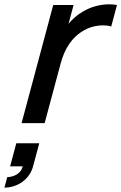

<svg xmlns="http://www.w3.org/2000/svg" viewBox="-62 -563 555 878"><path d="M316.3 -509.5C292.1 -496 269.9 -476.5 251.4 -454L274.4 -540H181.4L36.7 0H142.2L215.3 -272.5C232.3 -336 264.5 -393 324.3 -425.5C351.9 -440.6 382 -447.1 408.5 -447.1C422.5 -447.1 435.5 -445.3 446.7 -442L472.9 -540C461.9 -542.2 449.9 -543.3 437.4 -543.3C397.8 -543.3 353.1 -532.3 316.3 -509.5ZM-15.7 197.5H41.8C31.3 240.5 -14.9 247 -28.9 247L-41.8 295C16.7 295 73 258.5 89.3 197.5L117.6 92H12.6Z"/></svg>

Font: Manrope
Style: SemiBoldItalic
Weight: 600
Italic angle: -15°
Designer: Mikhail Sharanda
Foundry: Mikhail Sharanda
Version: Version 4.502;hotconv 1.0.109;makeotfexe 2.5.65596